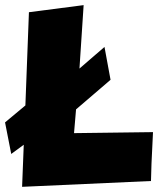

<svg xmlns="http://www.w3.org/2000/svg" viewBox="-20 -721 612 742"><path d="M303.2 -701.2 287.1 -456.1 383.8 -539.6 407.2 -412.6 273.9 -298.3 266.1 -206.5 571.3 -210.4Q563.5 -61 563.5 -21.5L65.4 1L71.8 -161.6L23.4 -126L-0.5 -248L78.1 -313.5L91.8 -673.8Z"/></svg>

Font: Lapsus Pro (theguybrush.com)
Style: Bold
Weight: 700
Designer: Jose Roses
Version: Version 1.00 February 9, 2018, initial release